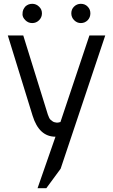

<svg xmlns="http://www.w3.org/2000/svg" viewBox="-20 -717 594 1007"><path d="M113 -611Q98 -626 98 -641.5Q98 -657 102 -666Q107 -676 113 -683Q128 -697 149 -697Q170 -697 185 -682Q200 -668 200 -647Q200 -626 185 -611Q170 -596 149 -596Q128 -596 113 -611ZM354 -647Q354 -668 368 -682Q383 -697 404 -697Q426 -697 440 -682Q454 -668 454 -647Q454 -626 440 -611Q425 -596 404 -596Q384 -596 369 -611Q354 -626 354 -647ZM21 -531H102L231 -116Q238 -96 244 -90Q251 -84 256 -80.5Q261 -77 266 -76Q271 -75 276 -74Q280 -74 284 -74Q293 -76 297 -77L449 -531H532L298 168L223 270H177L271 0Q185 0 151 -110Z"/></svg>

Font: Mina
Style: Regular
Weight: 400
Version: Version 1.000